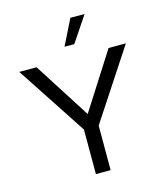

<svg xmlns="http://www.w3.org/2000/svg" viewBox="-128 -985 935 1082"><g transform="rotate(-15 339.5 -444.0)"><path d="M296 0V-260L28 -668H129L339 -339L549 -668H650L382 -260V0ZM311 -739 385 -888H468L368 -739Z"/></g></svg>

Font: Celebes
Style: Regular
Weight: 400
Designer: Anugrah Pasau
Foundry: Lafontype
Version: Version 1.000; ttfautohint (v1.8.4)